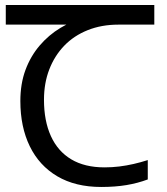

<svg xmlns="http://www.w3.org/2000/svg" viewBox="-20 -734 664 764"><path d="M3 -636V-714H594V-636ZM451 -636Q384 -636 329 -614Q274 -592 235.5 -552Q197 -512 176 -457.5Q155 -403 155 -337Q155 -253 182.5 -192.5Q210 -132 263.5 -100Q317 -68 396 -68Q426 -68 454.5 -71.5Q483 -75 511.5 -81.5Q540 -88 568 -97V-20Q528 -5 483 2.5Q438 10 383 10Q280 10 208 -32.5Q136 -75 98.5 -152Q61 -229 61 -332Q61 -401 81.5 -456Q102 -511 138 -553Q174 -595 220.5 -623Q267 -651 319.5 -665Q372 -679 426 -679Z"/></svg>

Font: hexlbangla05
Style: Book
Weight: 400
Designer: Jelle Bosma - Monotype Design Team
Foundry: Monotype Imaging Inc.
Version: Version 2.003